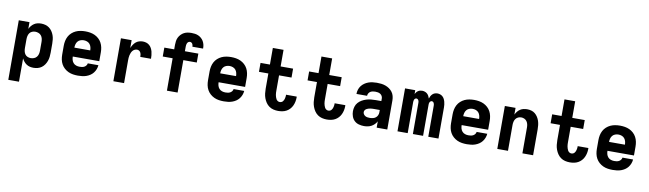

<svg xmlns="http://www.w3.org/2000/svg" viewBox="-46 -1436 7892 2334"><g transform="rotate(10 3900.0 -269.0)"><path d="M79 205V-530H211V-447Q221 -468 235.5 -485.5Q250 -503 269 -515.5Q288 -528 310 -533Q332 -538 355 -538Q381 -538 407 -531Q433 -524 454 -508.5Q475 -493 490 -471Q505 -449 514 -424Q523 -399 526 -372.5Q529 -346 529 -320V-210Q529 -184 526 -157.5Q523 -131 514 -106Q505 -81 490 -59Q475 -37 454 -21.5Q433 -6 407 1Q381 8 355 8Q332 8 310 3Q288 -2 269 -14.5Q250 -27 235.5 -44.5Q221 -62 211 -83V205ZM301 -102Q321 -102 341 -109.5Q361 -117 374 -133Q387 -149 392 -169.5Q397 -190 397 -210V-320Q397 -340 392 -360.5Q387 -381 374 -397Q361 -413 341 -420.5Q321 -428 301 -428Q281 -428 262 -420Q243 -412 231.5 -396Q220 -380 215.5 -360Q211 -340 211 -320V-210Q211 -190 215.5 -170Q220 -150 231.5 -134Q243 -118 262 -110Q281 -102 301 -102Z M903 8Q873 8 843 3.5Q813 -1 785.5 -13.5Q758 -26 735 -46.5Q712 -67 697.5 -93.5Q683 -120 677 -150Q671 -180 671 -210V-320Q671 -350 677 -379.5Q683 -409 697 -435.5Q711 -462 733.5 -482.5Q756 -503 783 -515.5Q810 -528 840 -533Q870 -538 900 -538Q930 -538 960 -533Q990 -528 1017 -515.5Q1044 -503 1066.5 -482.5Q1089 -462 1103 -435.5Q1117 -409 1123 -379.5Q1129 -350 1129 -320V-210H1074H802Q802 -189 807.5 -168.5Q813 -148 827 -132Q841 -116 861.5 -109Q882 -102 903 -102Q918 -102 933 -104Q948 -106 961.5 -113Q975 -120 984.5 -132.5Q994 -145 996 -160H1127Q1125 -134 1115.5 -109.5Q1106 -85 1090 -64.5Q1074 -44 1052 -29.5Q1030 -15 1005.5 -6.5Q981 2 955 5Q929 8 903 8ZM802 -320H998Q998 -341 992.5 -361.5Q987 -382 974 -397.5Q961 -413 941 -420.5Q921 -428 900 -428Q879 -428 859 -420.5Q839 -413 826 -397.5Q813 -382 807.5 -361.5Q802 -341 802 -320Z M1340 0V-530H1472V-433Q1481 -455 1493.5 -474.5Q1506 -494 1523.5 -509Q1541 -524 1563.5 -531Q1586 -538 1609 -538Q1631 -538 1652.5 -531.5Q1674 -525 1690.5 -510.5Q1707 -496 1717.5 -476.5Q1728 -457 1733.5 -435.5Q1739 -414 1741 -392Q1743 -370 1743 -348H1611Q1611 -362 1609 -375.5Q1607 -389 1601 -401Q1595 -413 1583.5 -420.5Q1572 -428 1558 -428Q1542 -428 1527.5 -421Q1513 -414 1503 -401.5Q1493 -389 1487 -374Q1481 -359 1477.5 -343.5Q1474 -328 1473 -312.5Q1472 -297 1472 -281V0Z M2001 0V-400H1879V-510H2001V-567Q2001 -590 2004.5 -613.5Q2008 -637 2018.5 -658Q2029 -679 2045.5 -696Q2062 -713 2082.5 -724Q2103 -735 2126.5 -739Q2150 -743 2174 -743Q2195 -743 2217 -740Q2239 -737 2259 -728Q2279 -719 2295.5 -704.5Q2312 -690 2323 -671.5Q2334 -653 2339.5 -631.5Q2345 -610 2345 -588Q2345 -586 2345 -584Q2345 -582 2345 -580H2213Q2213 -580 2213 -581Q2213 -582 2213 -582Q2213 -591 2211 -600Q2209 -609 2204 -616.5Q2199 -624 2191 -628.5Q2183 -633 2174 -633Q2163 -633 2154 -626Q2145 -619 2140.5 -609Q2136 -599 2134.5 -588.5Q2133 -578 2133 -567V-510H2299V-400H2133V0Z M2703 8Q2673 8 2643 3.5Q2613 -1 2585.5 -13.5Q2558 -26 2535 -46.5Q2512 -67 2497.5 -93.5Q2483 -120 2477 -150Q2471 -180 2471 -210V-320Q2471 -350 2477 -379.5Q2483 -409 2497 -435.5Q2511 -462 2533.5 -482.5Q2556 -503 2583 -515.5Q2610 -528 2640 -533Q2670 -538 2700 -538Q2730 -538 2760 -533Q2790 -528 2817 -515.5Q2844 -503 2866.5 -482.5Q2889 -462 2903 -435.5Q2917 -409 2923 -379.5Q2929 -350 2929 -320V-210H2874H2602Q2602 -189 2607.5 -168.5Q2613 -148 2627 -132Q2641 -116 2661.5 -109Q2682 -102 2703 -102Q2718 -102 2733 -104Q2748 -106 2761.5 -113Q2775 -120 2784.5 -132.5Q2794 -145 2796 -160H2927Q2925 -134 2915.5 -109.5Q2906 -85 2890 -64.5Q2874 -44 2852 -29.5Q2830 -15 2805.5 -6.5Q2781 2 2755 5Q2729 8 2703 8ZM2602 -320H2798Q2798 -341 2792.5 -361.5Q2787 -382 2774 -397.5Q2761 -413 2741 -420.5Q2721 -428 2700 -428Q2679 -428 2659 -420.5Q2639 -413 2626 -397.5Q2613 -382 2607.5 -361.5Q2602 -341 2602 -320Z M3374 8Q3345 8 3316 1Q3287 -6 3263 -23Q3239 -40 3222.5 -64.5Q3206 -89 3196 -116.5Q3186 -144 3182.5 -173.5Q3179 -203 3179 -232V-420H3063V-530H3179V-735H3311V-530H3465V-420H3311V-232Q3311 -219 3311.5 -205.5Q3312 -192 3314.5 -179Q3317 -166 3321 -153Q3325 -140 3331.5 -128.5Q3338 -117 3349.5 -109.5Q3361 -102 3374 -102Q3385 -102 3395 -106Q3405 -110 3412 -118Q3419 -126 3423.5 -135.5Q3428 -145 3430.5 -155.5Q3433 -166 3434.5 -176.5Q3436 -187 3436 -197Q3436 -199 3435.5 -200Q3435 -201 3435 -203H3567Q3568 -200 3568 -197Q3568 -194 3568 -191Q3568 -165 3562.5 -139Q3557 -113 3546 -89.5Q3535 -66 3517 -46.5Q3499 -27 3476 -14.5Q3453 -2 3427 3Q3401 8 3374 8Z M3974 8Q3945 8 3916 1Q3887 -6 3863 -23Q3839 -40 3822.5 -64.5Q3806 -89 3796 -116.5Q3786 -144 3782.5 -173.5Q3779 -203 3779 -232V-420H3663V-530H3779V-735H3911V-530H4065V-420H3911V-232Q3911 -219 3911.5 -205.5Q3912 -192 3914.5 -179Q3917 -166 3921 -153Q3925 -140 3931.5 -128.5Q3938 -117 3949.5 -109.5Q3961 -102 3974 -102Q3985 -102 3995 -106Q4005 -110 4012 -118Q4019 -126 4023.5 -135.5Q4028 -145 4030.5 -155.5Q4033 -166 4034.5 -176.5Q4036 -187 4036 -197Q4036 -199 4035.5 -200Q4035 -201 4035 -203H4167Q4168 -200 4168 -197Q4168 -194 4168 -191Q4168 -165 4162.5 -139Q4157 -113 4146 -89.5Q4135 -66 4117 -46.5Q4099 -27 4076 -14.5Q4053 -2 4027 3Q4001 8 3974 8Z M4434 8Q4402 8 4370.5 -0.5Q4339 -9 4316 -30.5Q4293 -52 4282 -83Q4271 -114 4271 -146Q4271 -175 4279.5 -203.5Q4288 -232 4307.5 -254Q4327 -276 4352.5 -290.5Q4378 -305 4406 -313.5Q4434 -322 4463.5 -325Q4493 -328 4522 -328H4590V-360Q4590 -376 4582 -390.5Q4574 -405 4560.5 -413.5Q4547 -422 4531 -425Q4515 -428 4498 -428Q4483 -428 4467 -425Q4451 -422 4438 -414Q4425 -406 4416.5 -391.5Q4408 -377 4408 -361H4277Q4277 -361 4277 -361Q4277 -361 4277 -362Q4277 -388 4285 -414Q4293 -440 4309 -461Q4325 -482 4347 -497.5Q4369 -513 4394 -522Q4419 -531 4445.5 -534.5Q4472 -538 4498 -538Q4525 -538 4552 -535Q4579 -532 4604.5 -523Q4630 -514 4652.5 -498.5Q4675 -483 4691 -461.5Q4707 -440 4714 -413.5Q4721 -387 4721 -360V0H4590V-78Q4579 -57 4562 -40Q4545 -23 4524.5 -12Q4504 -1 4480.5 3.5Q4457 8 4434 8ZM4487 -102Q4506 -102 4525 -106.5Q4544 -111 4559 -122.5Q4574 -134 4582 -152Q4590 -170 4590 -189V-218H4522Q4510 -218 4497.5 -217.5Q4485 -217 4473 -215Q4461 -213 4449 -209.5Q4437 -206 4426.5 -199.5Q4416 -193 4409 -182.5Q4402 -172 4402 -159Q4402 -145 4410.5 -132.5Q4419 -120 4431.5 -113Q4444 -106 4458.5 -104Q4473 -102 4487 -102Z M4847 0V-530H4973V-483Q4979 -495 4987.5 -505.5Q4996 -516 5007 -523.5Q5018 -531 5031 -534.5Q5044 -538 5057 -538Q5074 -538 5090.5 -532.5Q5107 -527 5119.5 -516Q5132 -505 5140 -490Q5148 -475 5153 -459Q5158 -475 5166 -489.5Q5174 -504 5186 -515.5Q5198 -527 5214 -532.5Q5230 -538 5247 -538Q5264 -538 5281 -532Q5298 -526 5311 -514Q5324 -502 5332 -486Q5340 -470 5344.5 -453Q5349 -436 5351 -418.5Q5353 -401 5353 -384V0H5227V-384Q5227 -392 5225.5 -400Q5224 -408 5220.5 -415.5Q5217 -423 5210 -428Q5203 -433 5195 -433Q5187 -433 5180 -428Q5173 -423 5169 -415.5Q5165 -408 5164 -400Q5163 -392 5163 -384V0H5037V-384Q5037 -392 5036 -400Q5035 -408 5031 -415.5Q5027 -423 5020 -428Q5013 -433 5005 -433Q4997 -433 4990 -428Q4983 -423 4979.5 -415.5Q4976 -408 4974.5 -400Q4973 -392 4973 -384V0Z M5703 8Q5673 8 5643 3.5Q5613 -1 5585.5 -13.5Q5558 -26 5535 -46.5Q5512 -67 5497.5 -93.5Q5483 -120 5477 -150Q5471 -180 5471 -210V-320Q5471 -350 5477 -379.5Q5483 -409 5497 -435.5Q5511 -462 5533.5 -482.5Q5556 -503 5583 -515.5Q5610 -528 5640 -533Q5670 -538 5700 -538Q5730 -538 5760 -533Q5790 -528 5817 -515.5Q5844 -503 5866.5 -482.5Q5889 -462 5903 -435.5Q5917 -409 5923 -379.5Q5929 -350 5929 -320V-210H5874H5602Q5602 -189 5607.5 -168.5Q5613 -148 5627 -132Q5641 -116 5661.5 -109Q5682 -102 5703 -102Q5718 -102 5733 -104Q5748 -106 5761.5 -113Q5775 -120 5784.5 -132.5Q5794 -145 5796 -160H5927Q5925 -134 5915.5 -109.5Q5906 -85 5890 -64.5Q5874 -44 5852 -29.5Q5830 -15 5805.5 -6.5Q5781 2 5755 5Q5729 8 5703 8ZM5602 -320H5798Q5798 -341 5792.5 -361.5Q5787 -382 5774 -397.5Q5761 -413 5741 -420.5Q5721 -428 5700 -428Q5679 -428 5659 -420.5Q5639 -413 5626 -397.5Q5613 -382 5607.5 -361.5Q5602 -341 5602 -320Z M6079 0V-530H6211V-447Q6221 -468 6235 -485.5Q6249 -503 6268 -515.5Q6287 -528 6309.5 -533Q6332 -538 6354 -538Q6380 -538 6405.5 -531Q6431 -524 6451 -507.5Q6471 -491 6485 -469Q6499 -447 6507 -422.5Q6515 -398 6518 -372Q6521 -346 6521 -320V0H6389V-320Q6389 -340 6384.5 -359.5Q6380 -379 6368.5 -395Q6357 -411 6338.5 -419.5Q6320 -428 6300 -428Q6280 -428 6261.5 -419.5Q6243 -411 6231.5 -395Q6220 -379 6215.5 -359.5Q6211 -340 6211 -320V0Z M6974 8Q6945 8 6916 1Q6887 -6 6863 -23Q6839 -40 6822.5 -64.5Q6806 -89 6796 -116.5Q6786 -144 6782.5 -173.5Q6779 -203 6779 -232V-420H6663V-530H6779V-735H6911V-530H7065V-420H6911V-232Q6911 -219 6911.5 -205.5Q6912 -192 6914.5 -179Q6917 -166 6921 -153Q6925 -140 6931.5 -128.5Q6938 -117 6949.5 -109.5Q6961 -102 6974 -102Q6985 -102 6995 -106Q7005 -110 7012 -118Q7019 -126 7023.5 -135.5Q7028 -145 7030.5 -155.5Q7033 -166 7034.5 -176.5Q7036 -187 7036 -197Q7036 -199 7035.5 -200Q7035 -201 7035 -203H7167Q7168 -200 7168 -197Q7168 -194 7168 -191Q7168 -165 7162.5 -139Q7157 -113 7146 -89.5Q7135 -66 7117 -46.5Q7099 -27 7076 -14.5Q7053 -2 7027 3Q7001 8 6974 8Z M7503 8Q7473 8 7443 3.5Q7413 -1 7385.5 -13.5Q7358 -26 7335 -46.5Q7312 -67 7297.5 -93.5Q7283 -120 7277 -150Q7271 -180 7271 -210V-320Q7271 -350 7277 -379.5Q7283 -409 7297 -435.5Q7311 -462 7333.5 -482.5Q7356 -503 7383 -515.5Q7410 -528 7440 -533Q7470 -538 7500 -538Q7530 -538 7560 -533Q7590 -528 7617 -515.5Q7644 -503 7666.5 -482.5Q7689 -462 7703 -435.5Q7717 -409 7723 -379.5Q7729 -350 7729 -320V-210H7674H7402Q7402 -189 7407.5 -168.5Q7413 -148 7427 -132Q7441 -116 7461.5 -109Q7482 -102 7503 -102Q7518 -102 7533 -104Q7548 -106 7561.5 -113Q7575 -120 7584.5 -132.5Q7594 -145 7596 -160H7727Q7725 -134 7715.5 -109.5Q7706 -85 7690 -64.5Q7674 -44 7652 -29.5Q7630 -15 7605.5 -6.5Q7581 2 7555 5Q7529 8 7503 8ZM7402 -320H7598Q7598 -341 7592.5 -361.5Q7587 -382 7574 -397.5Q7561 -413 7541 -420.5Q7521 -428 7500 -428Q7479 -428 7459 -420.5Q7439 -413 7426 -397.5Q7413 -382 7407.5 -361.5Q7402 -341 7402 -320Z"/></g></svg>

Font: Iosevka Curly XBdEx
Style: Regular
Weight: 800
Width: 7
Monospace: yes
Designer: Belleve Invis
Foundry: Belleve Invis
Version: Version 11.1.0; ttfautohint (v1.8.3)